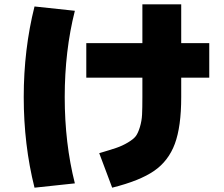

<svg xmlns="http://www.w3.org/2000/svg" viewBox="-20 -810 1040 890"><path d="M950 -610V-450H820V-360Q820 -223 790.5 -143.5Q761 -64 694.5 -18Q628 28 500 60L440 -100Q491 -115 519 -124.5Q547 -134 573 -149.5Q599 -165 609.5 -179Q620 -193 628.5 -221Q637 -249 638.5 -278.5Q640 -308 640 -360V-450H380V-610H640V-790H820V-610ZM327 -760Q280 -574 280 -360Q280 -146 327 40L140 60Q90 -139 90 -360Q90 -581 140 -780Z"/></svg>

Font: M PLUS 1p Black
Style: Regular
Weight: 900
Version: Version 1.061